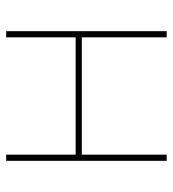

<svg xmlns="http://www.w3.org/2000/svg" viewBox="11 -571 560 622"><g transform="rotate(-90 291.0 -260.0)"><path d="M501 -520V0H481V-275H101V0H81V-520H101V-295H481V-520Z"/></g></svg>

Font: Mplus 1p Thin
Style: Regular
Weight: 250
Version: Version 1.061